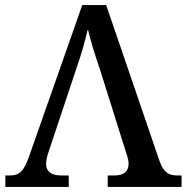

<svg xmlns="http://www.w3.org/2000/svg" viewBox="-20 -734 733 754"><path d="M372 -463 477 -129C482 -115 485 -103 485 -91C485 -59 464 -45 430 -45H403V0H693V-45H678C641 -45 622 -57 606 -103L397 -714H303L95 -122C73 -59 56 -45 18 -45H1V0H250V-45H221C183 -45 161 -59 161 -91C161 -104 165 -122 171 -138L282 -471C302 -529 314 -573 325 -620C336 -572 353 -518 372 -463Z"/></svg>

Font: Noto Serif Medium
Style: Regular
Weight: 500
Designer: Monotype Design Team
Foundry: Monotype Imaging Inc.
Version: Version 2.013